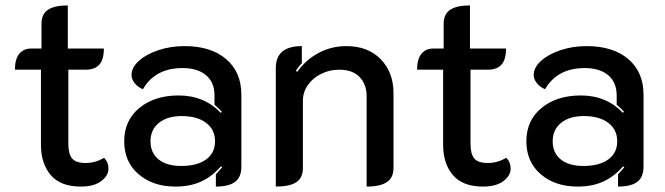

<svg xmlns="http://www.w3.org/2000/svg" viewBox="-20 -679 2454 708"><path d="M131 -145V-422H35Q35 -461 51 -480.5Q67 -500 94 -500H133V-591Q133 -627 157 -643Q181 -659 230 -659V-500H363Q363 -460 346.5 -441Q330 -422 295 -422H232V-149Q232 -111 246 -94.5Q260 -78 296 -78Q331 -78 364 -97Q380 -81 380 -57Q380 -31 353 -11Q326 9 278 9Q203 9 167 -33.5Q131 -76 131 -145Z M438 -158Q438 -235 494 -281Q550 -327 639 -327Q733 -327 794 -263L798 -267Q785 -281 771 -293V-327Q771 -375 740 -401.5Q709 -428 653 -428Q552 -428 507 -350Q488 -358 476.5 -372.5Q465 -387 465 -402Q465 -430 492 -454.5Q519 -479 564 -494Q609 -509 660 -509Q758 -509 814 -461Q870 -413 870 -330V-64Q870 -26 847 -8.5Q824 9 776 9V-36Q797 -59 799 -62L795 -66Q762 -28 721.5 -9.5Q681 9 627 9Q544 9 491 -36.5Q438 -82 438 -158ZM773 -158Q773 -201 740 -226Q707 -251 650 -251Q597 -251 566 -226Q535 -201 535 -158Q535 -115 565 -91Q595 -67 648 -67Q707 -67 740 -91Q773 -115 773 -158Z M997 -428Q997 -509 1093 -509V-446Q1083 -436 1071 -418L1076 -414Q1106 -457 1153.5 -483Q1201 -509 1257 -509Q1337 -509 1384 -460.5Q1431 -412 1431 -336V-59Q1431 -24 1406.5 -7.5Q1382 9 1332 9V-324Q1332 -368 1306 -395Q1280 -422 1230 -422Q1195 -422 1164 -406.5Q1133 -391 1115 -365Q1097 -339 1097 -308V-59Q1097 -23 1072.5 -7Q1048 9 997 9Z M1614 -145V-422H1518Q1518 -461 1534 -480.5Q1550 -500 1577 -500H1616V-591Q1616 -627 1640 -643Q1664 -659 1713 -659V-500H1846Q1846 -460 1829.5 -441Q1813 -422 1778 -422H1715V-149Q1715 -111 1729 -94.5Q1743 -78 1779 -78Q1814 -78 1847 -97Q1863 -81 1863 -57Q1863 -31 1836 -11Q1809 9 1761 9Q1686 9 1650 -33.5Q1614 -76 1614 -145Z M1921 -158Q1921 -235 1977 -281Q2033 -327 2122 -327Q2216 -327 2277 -263L2281 -267Q2268 -281 2254 -293V-327Q2254 -375 2223 -401.5Q2192 -428 2136 -428Q2035 -428 1990 -350Q1971 -358 1959.5 -372.5Q1948 -387 1948 -402Q1948 -430 1975 -454.5Q2002 -479 2047 -494Q2092 -509 2143 -509Q2241 -509 2297 -461Q2353 -413 2353 -330V-64Q2353 -26 2330 -8.5Q2307 9 2259 9V-36Q2280 -59 2282 -62L2278 -66Q2245 -28 2204.5 -9.5Q2164 9 2110 9Q2027 9 1974 -36.5Q1921 -82 1921 -158ZM2256 -158Q2256 -201 2223 -226Q2190 -251 2133 -251Q2080 -251 2049 -226Q2018 -201 2018 -158Q2018 -115 2048 -91Q2078 -67 2131 -67Q2190 -67 2223 -91Q2256 -115 2256 -158Z"/></svg>

Font: K2D Medium
Style: Regular
Weight: 500
Designer: Katatrad Aksorn Co.,Ltd.
Foundry: Cadson Demak Co.,Ltd.
Version: Version 1.000; ttfautohint (v1.6)